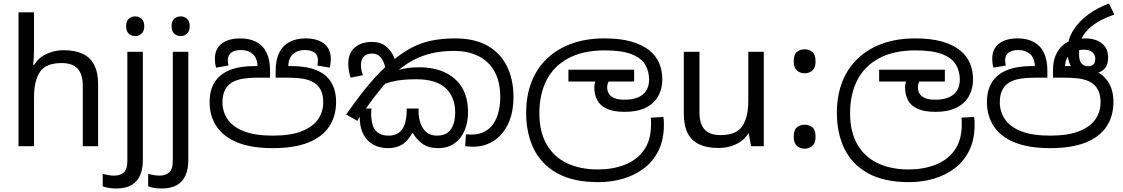

<svg xmlns="http://www.w3.org/2000/svg" viewBox="-20 -830 6377 1090"><path d="M173 -537Q173 -518 171.5 -498Q170 -478 168 -462H174Q191 -490 217 -508Q243 -526 275 -535.5Q307 -545 341 -545Q406 -545 449.5 -524.5Q493 -504 515 -461Q537 -418 537 -349V0H450V-343Q450 -408 421 -440Q392 -472 330 -472Q240 -472 206.5 -421.5Q173 -371 173 -277V0H85V-760H173Z M640 240Q615 240 596 236.5Q577 233 563 228V157Q578 161 594 164Q610 167 629 167Q661 167 682 149.5Q703 132 703 83V-536H791V80Q791 130 775 166Q759 202 726 221Q693 240 640 240ZM696 -681Q696 -710 711 -723.5Q726 -737 748 -737Q768 -737 783.5 -723.5Q799 -710 799 -681Q799 -653 783.5 -639Q768 -625 748 -625Q726 -625 711 -639Q696 -653 696 -681Z M898 240Q873 240 854 236.5Q835 233 821 228V157Q836 161 852 164Q868 167 887 167Q919 167 940 149.5Q961 132 961 83V-536H1049V80Q1049 130 1033 166Q1017 202 984 221Q951 240 898 240ZM954 -681Q954 -710 969 -723.5Q984 -737 1006 -737Q1026 -737 1041.5 -723.5Q1057 -710 1057 -681Q1057 -653 1041.5 -639Q1026 -625 1006 -625Q984 -625 969 -639Q954 -653 954 -681Z M1528 11Q1408 11 1328.5 -21Q1249 -53 1209.5 -112Q1170 -171 1170 -251Q1170 -317 1198 -362.5Q1226 -408 1283 -431.5Q1340 -455 1426 -455H1449L1442 -452Q1441 -501 1414.5 -523.5Q1388 -546 1349 -546Q1312 -546 1292.5 -531Q1273 -516 1273 -487Q1273 -482 1274.5 -472.5Q1276 -463 1277 -458L1207 -446Q1203 -458 1201.5 -470.5Q1200 -483 1200 -496Q1200 -553 1238.5 -582.5Q1277 -612 1344 -612Q1398 -612 1436 -591.5Q1474 -571 1493.5 -530.5Q1513 -490 1513 -430V-389H1448Q1381 -389 1343 -380Q1305 -371 1282 -351Q1263 -335 1253 -309.5Q1243 -284 1243 -249Q1243 -196 1272 -153Q1301 -110 1364 -85Q1427 -60 1529 -60Q1630 -60 1693 -85Q1756 -110 1785.5 -152.5Q1815 -195 1815 -249Q1815 -284 1805 -309.5Q1795 -335 1776 -351Q1753 -371 1715 -380Q1677 -389 1609 -389H1545V-430Q1545 -490 1565 -530.5Q1585 -571 1623 -591.5Q1661 -612 1715 -612Q1781 -612 1819.5 -582.5Q1858 -553 1858 -496Q1858 -483 1856.5 -470.5Q1855 -458 1852 -446L1781 -458Q1783 -463 1784 -472.5Q1785 -482 1785 -487Q1785 -516 1766 -531Q1747 -546 1709 -546Q1670 -546 1644 -523.5Q1618 -501 1616 -452L1612 -455H1632Q1720 -455 1776.5 -431.5Q1833 -408 1860.5 -362.5Q1888 -317 1888 -251Q1888 -170 1848.5 -111Q1809 -52 1729.5 -20.5Q1650 11 1528 11Z M2466 11Q2412 11 2377.5 -14.5Q2343 -40 2322 -77Q2297 -31 2264 -10Q2231 11 2182 11Q2157 11 2129.5 3.5Q2102 -4 2077.5 -24Q2053 -44 2037.5 -79.5Q2022 -115 2022 -170Q2022 -181 2023.5 -192.5Q2025 -204 2027 -214H2089Q2088 -207 2087.5 -200.5Q2087 -194 2087 -187Q2087 -151 2095 -122.5Q2103 -94 2125 -77Q2147 -60 2187 -60Q2221 -60 2243.5 -76Q2266 -92 2277.5 -125Q2289 -158 2289 -208V-214H2356V-204Q2356 -140 2382.5 -100Q2409 -60 2461 -60Q2500 -60 2522.5 -78Q2545 -96 2554.5 -125.5Q2564 -155 2564 -191Q2564 -280 2509.5 -330Q2455 -380 2344 -380Q2298 -380 2263 -376.5Q2228 -373 2192.5 -363Q2157 -353 2110 -334L2207 -415Q2220 -424 2241 -431.5Q2262 -439 2291.5 -443.5Q2321 -448 2358 -448Q2443 -448 2505.5 -419Q2568 -390 2602.5 -333.5Q2637 -277 2637 -192Q2637 -136 2617.5 -89.5Q2598 -43 2560 -16Q2522 11 2466 11ZM2665 3Q2655 3 2643 2Q2631 1 2621 0L2625 -68Q2632 -67 2640 -66.5Q2648 -66 2656 -66Q2701 -66 2732.5 -83.5Q2764 -101 2783 -130.5Q2802 -160 2811 -198.5Q2820 -237 2820 -279Q2820 -366 2787.5 -424Q2755 -482 2696 -511.5Q2637 -541 2557 -541Q2489 -541 2431 -527.5Q2373 -514 2323 -487Q2273 -460 2229 -419L2218 -410Q2191 -383 2163.5 -351Q2136 -319 2108.5 -283.5Q2081 -248 2053 -208L2034 -188L2009 -144L1945 -180Q1995 -251 2034.5 -301.5Q2074 -352 2109 -390.5Q2144 -429 2180 -461L2201 -479Q2261 -530 2316.5 -559Q2372 -588 2432 -600Q2492 -612 2564 -612Q2674 -612 2747.5 -570.5Q2821 -529 2858 -454Q2895 -379 2895 -280Q2895 -192 2865.5 -128.5Q2836 -65 2784 -31Q2732 3 2665 3ZM2091 -592Q2140 -592 2170 -568Q2200 -544 2215.5 -508Q2231 -472 2234 -434L2176 -398Q2172 -432 2163.5 -461Q2155 -490 2138 -508Q2121 -526 2092 -526Q2064 -526 2046.5 -510Q2029 -494 2029 -459Q2029 -443 2032.5 -429.5Q2036 -416 2040 -403L1970 -389Q1964 -409 1960.5 -429.5Q1957 -450 1957 -467Q1957 -508 1973.5 -535.5Q1990 -563 2020.5 -577.5Q2051 -592 2091 -592Z M3377 204Q3235 204 3144.5 154Q3054 104 3010.5 15.5Q2967 -73 2967 -189Q2967 -287 2997.5 -365Q3028 -443 3086 -498Q3144 -553 3226 -582.5Q3308 -612 3411 -612Q3501 -612 3564 -594Q3627 -576 3666 -544.5Q3705 -513 3722.5 -470.5Q3740 -428 3740 -379Q3740 -326 3716.5 -284Q3693 -242 3645.5 -218.5Q3598 -195 3527 -195Q3462 -195 3424 -213Q3386 -231 3370 -262.5Q3354 -294 3354 -333Q3354 -349 3359 -365.5Q3364 -382 3371 -396L3414 -374L3372 -367H3207V-434H3580V-367H3399L3460 -398Q3444 -383 3435.5 -367.5Q3427 -352 3427 -334Q3427 -316 3435.5 -300Q3444 -284 3465.5 -274Q3487 -264 3526 -264Q3594 -264 3629.5 -294Q3665 -324 3665 -378Q3665 -426 3642.5 -463.5Q3620 -501 3565 -522.5Q3510 -544 3414 -544Q3290 -544 3207 -499.5Q3124 -455 3083 -375Q3042 -295 3042 -187Q3042 -83 3082.5 -11.5Q3123 60 3198 96Q3273 132 3375 132Q3458 132 3526.5 105.5Q3595 79 3635.5 22.5Q3676 -34 3676 -124Q3676 -129 3676 -141Q3676 -153 3674 -162L3746 -166Q3748 -155 3748.5 -144.5Q3749 -134 3749 -123Q3749 -38 3719 23.5Q3689 85 3636.5 125Q3584 165 3517.5 184.5Q3451 204 3377 204Z M4316 -536V0H4244L4231 -71H4227Q4210 -43 4183 -25Q4156 -7 4124 1.5Q4092 10 4057 10Q3993 10 3949.5 -10.5Q3906 -31 3884 -74Q3862 -117 3862 -185V-536H3951V-191Q3951 -127 3980 -95Q4009 -63 4070 -63Q4159 -63 4193.5 -113Q4228 -163 4228 -257V-536Z M4548 -414Q4522 -414 4504 -430Q4486 -446 4486 -482Q4486 -520 4504 -535Q4522 -550 4548 -550Q4574 -550 4592 -535Q4610 -520 4610 -482Q4610 -446 4592 -430Q4574 -414 4548 -414ZM4548 14Q4522 14 4504 -2Q4486 -18 4486 -54Q4486 -92 4504 -107Q4522 -122 4548 -122Q4574 -122 4592 -107Q4610 -92 4610 -54Q4610 -18 4592 -2Q4574 14 4548 14Z M5141 204Q4999 204 4908.5 154Q4818 104 4774.5 15.5Q4731 -73 4731 -189Q4731 -287 4761.5 -365Q4792 -443 4850 -498Q4908 -553 4990 -582.5Q5072 -612 5175 -612Q5265 -612 5328 -594Q5391 -576 5430 -544.5Q5469 -513 5486.5 -470.5Q5504 -428 5504 -379Q5504 -326 5480.5 -284Q5457 -242 5409.5 -218.5Q5362 -195 5291 -195Q5226 -195 5188 -213Q5150 -231 5134 -262.5Q5118 -294 5118 -333Q5118 -349 5123 -365.5Q5128 -382 5135 -396L5178 -374L5136 -367H4971V-434H5344V-367H5163L5224 -398Q5208 -383 5199.5 -367.5Q5191 -352 5191 -334Q5191 -316 5199.5 -300Q5208 -284 5229.5 -274Q5251 -264 5290 -264Q5358 -264 5393.5 -294Q5429 -324 5429 -378Q5429 -426 5406.5 -463.5Q5384 -501 5329 -522.5Q5274 -544 5178 -544Q5054 -544 4971 -499.5Q4888 -455 4847 -375Q4806 -295 4806 -187Q4806 -83 4846.5 -11.5Q4887 60 4962 96Q5037 132 5139 132Q5222 132 5290.5 105.5Q5359 79 5399.5 22.5Q5440 -34 5440 -124Q5440 -129 5440 -141Q5440 -153 5438 -162L5510 -166Q5512 -155 5512.5 -144.5Q5513 -134 5513 -123Q5513 -38 5483 23.5Q5453 85 5400.5 125Q5348 165 5281.5 184.5Q5215 204 5141 204Z M5941 11Q5821 11 5741.5 -21Q5662 -53 5622.5 -112Q5583 -171 5583 -251Q5583 -317 5611 -362.5Q5639 -408 5696 -431.5Q5753 -455 5839 -455H5862L5855 -452Q5854 -501 5827.5 -523.5Q5801 -546 5762 -546Q5725 -546 5705.5 -531Q5686 -516 5686 -487Q5686 -482 5687.5 -472.5Q5689 -463 5690 -458L5620 -446Q5616 -458 5614.5 -470.5Q5613 -483 5613 -496Q5613 -553 5651.5 -582.5Q5690 -612 5757 -612Q5811 -612 5849 -591.5Q5887 -571 5906.5 -530.5Q5926 -490 5926 -430V-389H5862Q5794 -389 5756 -380Q5718 -371 5695 -351Q5676 -335 5666 -309.5Q5656 -284 5656 -249Q5656 -196 5685 -153Q5714 -110 5777 -85Q5840 -60 5942 -60Q6043 -60 6106 -85Q6169 -110 6198.5 -152.5Q6228 -195 6228 -249Q6228 -284 6218 -309.5Q6208 -335 6189 -351Q6166 -371 6128 -380Q6090 -389 6022 -389H5958V-430Q5958 -477 5971.5 -512Q5985 -547 6011 -570.5Q6037 -594 6072 -604L6094 -605Q6103 -607 6114.5 -609.5Q6126 -612 6142 -612Q6200 -612 6235.5 -583.5Q6271 -555 6271 -505Q6271 -467 6255.5 -446Q6240 -425 6213.5 -417Q6187 -409 6154 -409Q6110 -409 6085 -427Q6060 -445 6050 -475.5Q6040 -506 6040 -541V-543Q6040 -605 6072.5 -657Q6105 -709 6158.5 -748Q6212 -787 6276 -810L6306 -747Q6266 -734 6228 -714Q6190 -694 6160.5 -666Q6131 -638 6116 -601L6113 -586Q6109 -573 6107.5 -557Q6106 -541 6106 -520Q6106 -485 6120 -469.5Q6134 -454 6159 -454Q6174 -454 6186 -463Q6198 -472 6198 -498Q6198 -517 6182.5 -532.5Q6167 -548 6132 -548Q6102 -548 6078 -537Q6054 -526 6040.5 -505Q6027 -484 6026 -452L6020 -455H6051Q6135 -455 6190.5 -431Q6246 -407 6273.5 -361.5Q6301 -316 6301 -251Q6301 -170 6261.5 -111Q6222 -52 6142.5 -20.5Q6063 11 5941 11Z"/></svg>

Font: hexsinhala15
Style: Book
Weight: 400
Designer: Jelle Bosma - Monotype Design Team
Foundry: Monotype Imaging Inc.
Version: Version 2.003